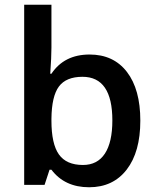

<svg xmlns="http://www.w3.org/2000/svg" viewBox="-20 -780 663 810"><path d="M197 -469H192Q197 -539 197 -579V-760H82V0H168L189 -64H197Q253 10 356 10Q457 10 514.5 -64.5Q572 -139 572 -271Q572 -403 515.5 -476.5Q459 -550 358 -550Q251 -550 197 -469ZM454 -272Q454 -180 422.5 -132Q391 -84 330 -84Q260 -84 228.5 -128.5Q197 -173 197 -271V-279Q198 -374 228.5 -415Q259 -456 328 -456Q454 -456 454 -272Z"/></svg>

Font: OpenSansMMV
Style: Semibold
Weight: 600
Designer: Steve Matteson
Foundry: Ascender Corporation
Version: Version 6.000